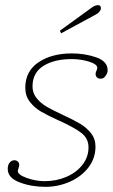

<svg xmlns="http://www.w3.org/2000/svg" viewBox="-20 -714 439 744"><path d="M212 -595 332 -682Q347 -694 360 -694Q371 -694 371 -682Q371 -676 365.5 -669Q360 -662 350 -657L217 -585ZM10 -59Q10 -66 11 -69Q12 -78 19 -85.5Q26 -93 36 -93Q45 -93 50.5 -86.5Q56 -80 54 -70Q53 -65 51 -59.5Q49 -54 49 -51Q49 -37 83.5 -24.5Q118 -12 153 -12Q199 -12 238 -29Q277 -46 300 -76Q323 -106 323 -143Q323 -178 294.5 -199.5Q266 -221 208 -247Q166 -266 140 -281Q114 -296 96 -319Q78 -342 78 -374Q78 -438 129 -472.5Q180 -507 258 -507Q310 -507 353.5 -491.5Q397 -476 397 -442Q397 -436 396 -433Q393 -424 386.5 -416.5Q380 -409 370 -409Q360 -409 354.5 -415.5Q349 -422 351 -432Q352 -436 354.5 -442Q357 -448 357 -451Q357 -465 325.5 -475Q294 -485 258 -485Q190 -485 148 -458.5Q106 -432 106 -379Q106 -353 122 -333.5Q138 -314 160 -301Q182 -288 223 -269Q266 -249 290.5 -234.5Q315 -220 332.5 -198Q350 -176 350 -146Q350 -101 323 -65.5Q296 -30 251 -10Q206 10 156 10Q101 10 55.5 -7.5Q10 -25 10 -59Z"/></svg>

Font: Trirong Thin
Style: Italic
Weight: 250
Italic angle: -12°
Designer: Katatrad Team
Foundry: CadsonDemak
Version: Version 1.001